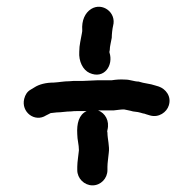

<svg xmlns="http://www.w3.org/2000/svg" viewBox="-20 -614 582 579"><path d="M317 -500C317 -511 319 -528 321 -536C332 -576 289 -608 255 -587C236 -575 226 -552 228 -523C228 -521 228 -518 227 -514C224 -495 219 -479 219 -458C217 -429 230 -403 250 -394C294 -374 323 -417 310 -456C310 -458 310 -460 311 -463C311 -475 315 -487 317 -500ZM194 -278C201 -279 207 -279 212 -279H241C218 -268 211 -242 213 -209C213 -193 218 -178 218 -161C217 -148 213 -126 213 -111V-101C213 -76 234 -55 259 -55C284 -55 304 -76 304 -101V-111C304 -123 307 -141 308 -153C311 -173 304 -195 304 -214C303 -216 303 -219 304 -222C311 -250 297 -273 276 -281H322C335 -282 342 -284 354 -284L364 -282C371 -281 376 -279 381 -278L396 -276C402 -275 407 -273 411 -272C413 -272 417 -271 422 -269L432 -266C459 -258 483 -276 489 -296C498 -324 479 -346 459 -353L449 -356C432 -362 416 -362 398 -368C385 -368 372 -374 358 -374C341 -375 331 -374 317 -372H275C266 -372 241 -370 231 -370H212C205 -370 198 -370 189 -369C172 -369 160 -366 142 -365C119 -365 98 -360 83 -350L73 -344C62 -338 56 -328 53 -316C43 -276 85 -244 119 -266L129 -271C130 -272 131 -272 133 -273L151 -275C165 -275 179 -278 194 -278Z"/></svg>

Font: Dictator
Style: Regular
Weight: 500
Version: Version MIL.1277